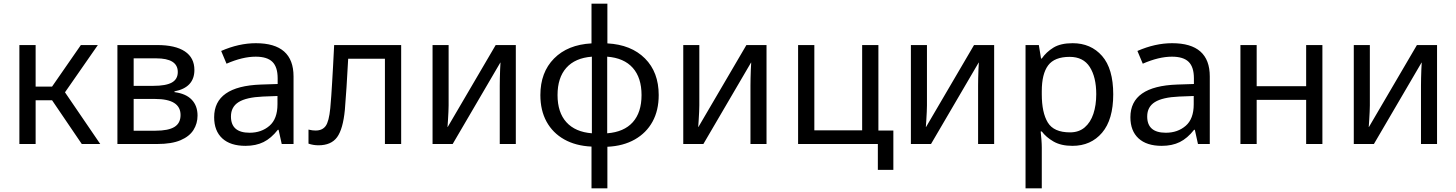

<svg xmlns="http://www.w3.org/2000/svg" viewBox="-20 -780 7889 1040"><path d="M85 0V-536H173V-311H262L418 -536H510L332 -280L523 0H423L262 -237H173V0Z M616 0V-536H831Q930 -536 981.5 -501.5Q1033 -467 1033 -401Q1033 -306 925 -285V-281Q987 -273 1018.5 -240Q1050 -207 1050 -154Q1050 -111 1028 -76Q1006 -41 958 -20.5Q910 0 832 0ZM704 -315H810Q879 -315 911 -333Q943 -351 943 -390Q943 -464 826 -464H704ZM704 -72H822Q892 -72 925 -92.5Q958 -113 958 -157Q958 -244 820 -244H704Z M1310 10Q1228 10 1184 -30.5Q1140 -71 1140 -145Q1140 -313 1393 -322L1484 -325V-356Q1484 -417 1455.5 -445Q1427 -473 1365 -473Q1294 -473 1207 -435L1178 -504Q1274 -546 1366 -546Q1570 -546 1570 -366V0H1506L1489 -77H1485Q1449 -31 1407.5 -10.5Q1366 10 1310 10ZM1332 -61Q1396 -61 1439.5 -98.5Q1483 -136 1483 -215V-260L1404 -257Q1314 -253 1272.5 -227Q1231 -201 1231 -149Q1231 -61 1332 -61Z M1705 7Q1677 7 1651 -2V-78Q1664 -75 1672.5 -74Q1681 -73 1690 -73Q1726 -73 1744 -97.5Q1762 -122 1769 -194Q1772 -229 1774.5 -262Q1777 -295 1779 -333Q1781 -371 1784 -420Q1787 -469 1790 -536H2153V0H2065V-462H1866Q1861 -371 1857 -307.5Q1853 -244 1848 -185Q1838 -81 1806 -37Q1774 7 1705 7Z M2323 0V-536H2410V-209Q2410 -197 2409 -174Q2408 -151 2406.5 -128.5Q2405 -106 2404 -92H2405L2665 -536H2774V0H2687V-316Q2687 -332 2687.5 -356.5Q2688 -381 2689 -404.5Q2690 -428 2691 -441H2690L2432 0Z M3184 240V14Q3098 10 3036 -25Q2974 -60 2940.5 -121Q2907 -182 2907 -265Q2907 -388 2981 -463Q3055 -538 3184 -545V-760H3270V-545Q3399 -538 3473.5 -463.5Q3548 -389 3548 -265Q3548 -182 3514.5 -121Q3481 -60 3418.5 -24.5Q3356 11 3270 15V240ZM3000 -265Q3000 -171 3048 -118Q3096 -65 3186 -58V-473Q3095 -466 3047.5 -412.5Q3000 -359 3000 -265ZM3455 -265Q3455 -359 3407.5 -412.5Q3360 -466 3269 -473V-58Q3360 -65 3407.5 -118Q3455 -171 3455 -265Z M3681 0V-536H3768V-209Q3768 -197 3767 -174Q3766 -151 3764.5 -128.5Q3763 -106 3762 -92H3763L4023 -536H4132V0H4045V-316Q4045 -332 4045.5 -356.5Q4046 -381 4047 -404.5Q4048 -428 4049 -441H4048L3790 0Z M4735 140V0H4303V-536H4391V-74H4650V-536H4738V-73H4819V140Z M4914 0V-536H5001V-209Q5001 -197 5000 -174Q4999 -151 4997.5 -128.5Q4996 -106 4995 -92H4996L5256 -536H5365V0H5278V-316Q5278 -332 5278.5 -356.5Q5279 -381 5280 -404.5Q5281 -428 5282 -441H5281L5023 0Z M5535 240V-536H5607L5619 -463H5623Q5647 -498 5686 -522Q5725 -546 5790 -546Q5889 -546 5949.5 -477Q6010 -408 6010 -269Q6010 -132 5949.5 -61Q5889 10 5789 10Q5727 10 5686.5 -13.5Q5646 -37 5623 -68H5617Q5619 -51 5621 -25Q5623 1 5623 20V240ZM5776 -63Q5824 -63 5855.5 -90Q5887 -117 5902.5 -163.5Q5918 -210 5918 -270Q5918 -362 5883 -417Q5848 -472 5774 -472Q5692 -472 5657.5 -426Q5623 -380 5623 -286V-269Q5623 -170 5655.5 -116.5Q5688 -63 5776 -63Z M6273 10Q6191 10 6147 -30.5Q6103 -71 6103 -145Q6103 -313 6356 -322L6447 -325V-356Q6447 -417 6418.5 -445Q6390 -473 6328 -473Q6257 -473 6170 -435L6141 -504Q6237 -546 6329 -546Q6533 -546 6533 -366V0H6469L6452 -77H6448Q6412 -31 6370.5 -10.5Q6329 10 6273 10ZM6295 -61Q6359 -61 6402.5 -98.5Q6446 -136 6446 -215V-260L6367 -257Q6277 -253 6235.5 -227Q6194 -201 6194 -149Q6194 -61 6295 -61Z M6699 0V-536H6787V-313H7055V-536H7143V0H7055V-239H6787V0Z M7313 0V-536H7400V-209Q7400 -197 7399 -174Q7398 -151 7396.5 -128.5Q7395 -106 7394 -92H7395L7655 -536H7764V0H7677V-316Q7677 -332 7677.5 -356.5Q7678 -381 7679 -404.5Q7680 -428 7681 -441H7680L7422 0Z"/></svg>

Font: Noto Sans Historical
Style: Regular
Weight: 400
Designer: Monotype Design Team
Foundry: Monotype Imaging Inc.
Version: Version 2.013; ttfautohint (v1.8.4.7-5d5b)